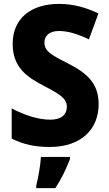

<svg xmlns="http://www.w3.org/2000/svg" viewBox="-20 -744 560 985"><path d="M486 -209C486 -314 430 -367 330 -418C239 -464 208 -482 208 -526C208 -560 233 -585 282 -585C329 -585 378 -570 436 -542L485 -675C422 -705 357 -724 283 -724C137 -724 45 -648 45 -519C45 -397 120 -348 204 -304C287 -261 323 -239 323 -196C323 -158 297 -130 238 -130C177 -130 105 -153 40 -188V-33C100 -3 159 10 236 10C398 10 486 -83 486 -209ZM339 72V61H190C188 101 176 169 166 208V221H264C297 171 320 121 339 72Z"/></svg>

Font: Noto Sans Myanmar SemiCondensed ExtraBold
Style: Regular
Weight: 800
Width: 4
Designer: Monotype Design Team
Foundry: Monotype Imaging Inc.
Version: Version 2.107